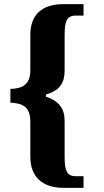

<svg xmlns="http://www.w3.org/2000/svg" viewBox="-20 -780 502 924"><path d="M285 124H382V68H344C298 68 291 34 291 -27V-198C291 -257 264 -294 201 -315V-325C267 -344 291 -381 291 -440V-610C291 -671 298 -705 344 -705H382V-760H285C180 -760 126 -707 126 -613V-442C126 -369 84 -354 30 -352V-286C84 -283 126 -270 126 -195V-25C126 67 180 124 285 124Z"/></svg>

Font: Noto Serif Devanagari ExtraCondensed Black
Style: Regular
Weight: 900
Width: 2
Designer: Universal Thirst, Indian Type Foundry and the Monotype Design Team
Foundry: Monotype Imaging Inc.
Version: Version 2.004